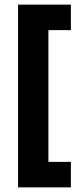

<svg xmlns="http://www.w3.org/2000/svg" viewBox="-20 -722 336 829"><path d="M58 87V-702H286V-592H189V-23H286V87Z"/></svg>

Font: Bricolage Grotesque 12pt Condensed Bricolage Grotesque 10pt Condensed Regular
Style: Bold
Weight: 700
Width: 3
Designer: Mathieu Triay
Foundry: Atelier Triay
Version: Version 1.001; ttfautohint (v1.8.4.7-5d5b);gftools[0.9.33.de